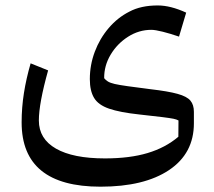

<svg xmlns="http://www.w3.org/2000/svg" viewBox="-20 -454 803 719"><path d="M650.4 -316.9Q617.7 -328.1 589.4 -335.2Q561 -342.3 546.9 -342.3Q500 -342.3 459.5 -316.4Q418.9 -290.5 394.3 -249.3Q369.6 -208 370.1 -161.1Q376 -153.8 384.3 -148.7Q392.6 -143.6 409.4 -139.6Q426.3 -135.7 457.8 -131.3Q489.3 -127 542.5 -120.1Q609.9 -112.3 645 -102.5Q680.2 -92.8 693.1 -77.1Q706.1 -61.5 706.1 -35.2V7.8Q706.1 120.6 613 182.9Q520 245.1 356.4 245.1Q61 245.1 61 4.4Q61 -51.3 69.6 -105.5Q78.1 -159.7 94.7 -216.8L160.2 -190.4Q125.5 -66.4 125.5 -2.9Q125.5 65.9 189.5 102.5Q253.4 139.2 373 139.2Q465.8 139.2 532.7 119.1Q599.6 99.1 647.9 58.1L648.4 -2.9Q641.6 -6.8 629.6 -9.3Q617.7 -11.7 588.6 -15.4Q559.6 -19 501 -25.4Q428.7 -33.2 388.4 -47.1Q348.1 -61 332.3 -87.4Q316.4 -113.8 316.4 -157.7Q316.4 -210.9 335 -260.3Q353.5 -309.6 387 -348.9Q420.4 -388.2 464.8 -410.6Q507.8 -433.6 570.8 -433.6Q618.7 -433.6 677.2 -406.7Z"/></svg>

Font: Pinar Medium
Style: Regular
Weight: 500
Designer: Amin Abedi
Version: Version 3.000